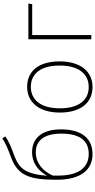

<svg xmlns="http://www.w3.org/2000/svg" viewBox="414 -1250 846 1715"><g transform="rotate(-90 837.5 -392.0)"><path d="M337 -529C229 -529 161 -461 126 -394C140 -597 199 -647 303 -687C386 -717 441 -741 477 -768L460 -795C414 -765 367 -745 288 -716C121 -654 90 -541 90 -308C90 -92 180 11 319 11C454 11 540 -80 540 -272C540 -432 467 -529 337 -529ZM320 -23C194 -23 125 -121 127 -302V-343C165 -430 237 -496 335 -496C441 -496 502 -420 502 -268C502 -86 426 -23 320 -23Z M920 -573C780 -573 690 -465 690 -280C690 -98 776 11 918 11C1058 11 1147 -97 1147 -283C1147 -471 1060 -573 920 -573ZM920 -540C1038 -540 1110 -450 1110 -283C1110 -112 1035 -23 918 -23C800 -23 728 -114 728 -280C728 -451 803 -540 920 -540Z M1382 0V-528H1658L1664 -562H1345V0Z"/></g></svg>

Font: Glow Sans SC Normal ExtraLight
Style: Regular
Weight: 200
Designer: Ryoko NISHIZUKA (kana, bopomofo & ideographs); Paul D. Hunt (Latin, Greek & Cyrillic); Sandoll Communications, Soo-young
Version: Version 0.93